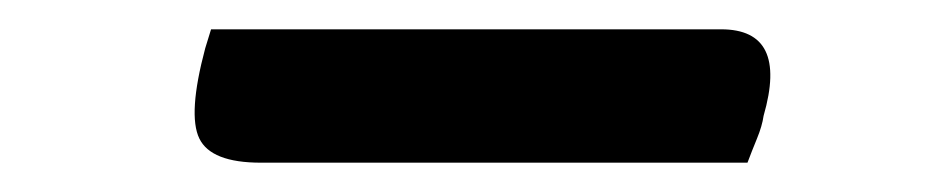

<svg xmlns="http://www.w3.org/2000/svg" viewBox="-20 -365 640 131"><path d="M124 -345H472Q518 -345 501 -286Q500 -279 496.5 -270.5Q493 -262 490 -254H158Q124 -254 116 -270.5Q108 -287 120 -332Q121 -335 122 -338.5Q123 -342 124 -345Z"/></svg>

Font: Recursive Mn Csl St
Style: Italic
Weight: 400
Italic angle: -15°
Monospace: yes
Version: Version 1.079;hotconv 1.0.112;makeotfexe 2.5.65598; ttfautoh